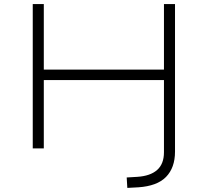

<svg xmlns="http://www.w3.org/2000/svg" viewBox="-20 -725 1015 938"><path d="M602 193 599 142 650 139Q714 135 747.5 105.5Q781 76 781 19V-334H194V0H140V-705H194V-385H781V-705H835V16Q835 55 824 86Q813 117 791 139.5Q769 162 735 174.5Q701 187 657 190Z"/></svg>

Font: Nunito Sans 7pt Expanded ExtraLight
Style: Regular
Weight: 250
Width: 7
Designer: Vernon Adams
Foundry: Vernon Adams
Version: Version 3.101;gftools[0.9.27]